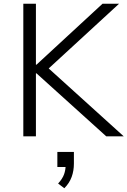

<svg xmlns="http://www.w3.org/2000/svg" viewBox="-20 -725 678 1021"><path d="M104 0V-705H171V-381H174L525 -705H613L215 -339L218 -380L638 0H545L174 -335H171V0ZM322 276 289 251Q312 226 320.5 202.5Q329 179 329 153L344 163H285V83H373V145Q373 183 361 216Q349 249 322 276Z"/></svg>

Font: Nunito Sans 9pt Light
Style: Regular
Weight: 300
Version: Version 3.101;gftools[0.9.27]